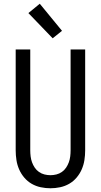

<svg xmlns="http://www.w3.org/2000/svg" viewBox="-20 -1000 540 1028"><path d="M250 8Q224 8 198 2.5Q172 -3 149.5 -16Q127 -29 110 -49Q93 -69 82.5 -93Q72 -117 68 -143Q64 -169 64 -195V-735H142V-195Q142 -179 144 -162.5Q146 -146 151.5 -131Q157 -116 166 -102.5Q175 -89 188.5 -79.5Q202 -70 218 -66Q234 -62 250 -62Q266 -62 282 -66Q298 -70 311.5 -79.5Q325 -89 334 -102.5Q343 -116 348.5 -131Q354 -146 356 -162.5Q358 -179 358 -195V-735H436V-195Q436 -169 432 -143Q428 -117 417.5 -93Q407 -69 390 -49Q373 -29 350.5 -16Q328 -3 302 2.5Q276 8 250 8ZM262 -795 132 -930 193 -980 312 -835Z"/></svg>

Font: Iosevka Algr
Style: Regular
Weight: 400
Monospace: yes
Designer: Belleve Invis
Foundry: Belleve Invis
Version: Version 26.0.2; ttfautohint (v1.8.3)